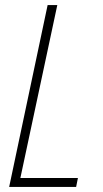

<svg xmlns="http://www.w3.org/2000/svg" viewBox="-20 -734 403 754"><path d="M16 0 167 -714H205L60 -35H286L279 0Z"/></svg>

Font: Noto Sans Condensed ExtraLight
Style: Italic
Weight: 200
Width: 3
Italic angle: -12°
Designer: Monotype Design Team
Foundry: Monotype Imaging Inc.
Version: Version 2.013; ttfautohint (v1.8.4.7-5d5b)